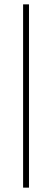

<svg xmlns="http://www.w3.org/2000/svg" viewBox="-20 -682 243 881"><path d="M113 -662V179H86V-662Z"/></svg>

Font: Tajawal ExtraLight
Style: Regular
Weight: 275
Designer: Boutros Fonts
Foundry: Created by Boutros International 2017
Version: Version 1.700